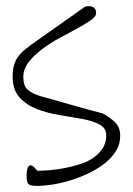

<svg xmlns="http://www.w3.org/2000/svg" viewBox="-20 -610 436 631"><path d="M67.4 -33.2Q67.4 -44.9 69.3 -53.2Q71.3 -61.5 75.7 -64.9Q80.1 -68.4 86.4 -64.9Q92.8 -61.5 102.5 -48.8Q120.1 -48.8 143.6 -50.8Q167 -52.7 192.4 -57.6Q217.8 -62.5 242.7 -70.3Q267.6 -78.1 286.6 -91.3Q305.7 -104.5 317.4 -122.6Q329.1 -140.6 329.1 -165Q329.1 -189.5 306.6 -201.2Q284.2 -212.9 249.5 -219.2Q214.8 -225.6 175.3 -231.9Q135.7 -238.3 101.6 -251.5Q67.4 -264.6 44.4 -289.6Q21.5 -314.5 21.5 -359.4Q21.5 -390.6 32.2 -412.1Q43 -433.6 68.4 -452.1Q79.1 -460.9 106.4 -480Q133.8 -499 164.6 -521Q195.3 -543 222.7 -562Q250 -581.1 260.7 -588.9Q262.7 -588.9 266.1 -589.4Q269.5 -589.8 271.5 -589.8Q295.9 -589.8 295.9 -566.4Q295.9 -555.7 278.3 -543.5Q260.7 -531.2 233.9 -516.6Q207 -502 176.3 -485.4Q145.5 -468.8 118.7 -448.7Q91.8 -428.7 74.2 -405.8Q56.6 -382.8 56.6 -356.4Q56.6 -328.1 70.8 -315.4Q85 -302.7 113.3 -293.9Q125 -291 153.8 -282.7Q182.6 -274.4 215.3 -265.1Q248 -255.9 276.9 -248Q305.7 -240.2 317.4 -237.3Q342.8 -223.6 358.9 -207.5Q375 -191.4 375 -163.1Q375 -135.7 360.8 -113.3Q346.7 -90.8 323.7 -72.8Q300.8 -54.7 271 -40.5Q241.2 -26.4 210.9 -17.1Q180.7 -7.8 151.9 -3.4Q123 1 100.6 1Q79.1 1 73.2 -5.4Q67.4 -11.7 67.4 -33.2Z"/></svg>

Font: Waiting for the Sunrise
Style: Regular
Weight: 300
Version: Version 1.001 2001